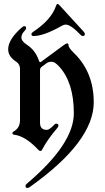

<svg xmlns="http://www.w3.org/2000/svg" viewBox="-20 -738 518 951"><path d="M20.5 0ZM135.7 -568.8Q135.7 -574.7 143.1 -579.6Q234.9 -640.1 258.3 -710.9Q260.7 -718.3 264.9 -718.3Q269 -718.3 273.4 -713.4L395 -580.6Q400.4 -574.7 400.4 -569.8Q400.4 -559.6 389.6 -559.6Q384.3 -559.6 377.9 -566.4Q342.8 -603.5 319.3 -613.3Q312 -616.2 304.4 -616.2Q296.9 -616.2 285.6 -609.9Q196.8 -559.6 146 -559.6Q135.7 -559.6 135.7 -568.8ZM20.5 -493.7Q20.5 -542.5 86.9 -601.1Q95.2 -608.4 100.6 -608.4Q109.4 -608.4 109.4 -598.6Q109.4 -592.8 103 -586.4Q85.9 -569.3 85.9 -551.8Q85.9 -534.2 114.3 -515.6Q155.8 -488.3 172.9 -437.5Q175.3 -430.2 178.2 -430.2Q181.2 -430.2 184.6 -432.6L295.9 -514.6Q307.1 -522.9 313.2 -522.9Q319.3 -522.9 319.3 -514.2Q319.3 -501.5 346.2 -475.6Q444.3 -380.4 444.3 -231.4Q444.3 -36.6 127.4 188.5Q122.1 192.9 114.3 192.9Q106.4 192.9 106.4 182.6Q106.4 177.2 112.8 171.9Q345.7 -24.9 345.7 -177Q345.7 -329.1 272.9 -408.7Q251.5 -432.1 236.1 -432.1Q220.7 -432.1 211.9 -425.8L186 -406.7Q178.2 -400.9 178.2 -390.1V-129.9Q178.2 -94.7 211.9 -94.7Q224.6 -94.7 247.1 -118.7Q253.4 -125.5 258.3 -125.5Q269.5 -125.5 269.5 -115.2Q269.5 -110.8 263.7 -104Q212.9 -44.4 189 2.9Q185.5 9.8 180.2 9.8Q174.8 9.8 168.5 2.9Q106 -64 49.8 -70.8Q41.5 -71.8 41.5 -77.6Q41.5 -83.5 46.9 -86.4Q79.1 -104 79.1 -142.6V-396Q79.1 -419.9 60.5 -432.1Q20.5 -458 20.5 -493.7Z"/></svg>

Font: UnifrakturMaguntia
Style: Book
Weight: 400
Designer: j. 'mach' wust, Gerrit Ansmann, Georg Duffner, based on a font by Peter Wiegel, original typeface by Carl Albert Fahrenw
Version: Version 2017-03-19